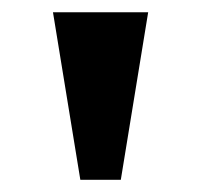

<svg xmlns="http://www.w3.org/2000/svg" viewBox="-20 -734 330 315"><path d="M66.9 -713.9H223.1L178.2 -439H111.8Z"/></svg>

Font: Sahl Naskh
Style: Bold
Weight: 700
Designer: Pascal Zoghbi
Version: Version 1.001